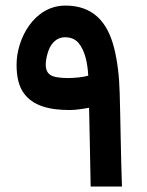

<svg xmlns="http://www.w3.org/2000/svg" viewBox="-20 -681 535 701"><path d="M234.4 -279.3C255.4 -279.3 281.7 -283.2 305.2 -287.6C307.1 -216.8 309.1 -95.2 311 0H425.3C421.4 -99.6 419.4 -267.6 417 -340.3C415.5 -402.8 408.7 -458 396.5 -506.3C372.1 -602.5 318.4 -660.6 218.8 -660.6C104 -660.6 40.5 -539.1 40.5 -444.8C40.5 -400.4 48.8 -366.2 65.9 -342.3C99.1 -294.4 159.7 -279.3 234.4 -279.3ZM229.5 -396C196.8 -396 175.3 -399.9 164.1 -407.2C152.8 -414.6 147 -426.8 147 -444.8C147 -457 149.4 -470.7 153.8 -486.3C162.6 -517.6 182.6 -544.9 217.8 -544.9C238.3 -544.9 254.4 -538.1 266.1 -524.9C289.6 -497.6 299.8 -452.1 302.2 -404.8C293.9 -402.3 282.2 -399.9 268.1 -398.4C253.4 -397 240.7 -396 229.5 -396Z"/></svg>

Font: Vazirmatn SemiBold
Style: Regular
Weight: 600
Designer: Saber Rastikerdar
Foundry: Saber Rastikerdar
Version: Version 33.003